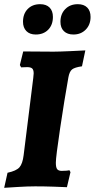

<svg xmlns="http://www.w3.org/2000/svg" viewBox="-24 -891 453 918"><path d="M243 -113Q243 -90 249.5 -82Q256 -74 271 -74Q286 -74 295.5 -75Q305 -76 308 -77L313 -68L296 4Q278 3 232 1.5Q186 0 144 0Q108 0 59.5 3Q11 6 -4 7L12 -65Q54 -74 69 -91Q84 -108 89 -149L135 -518Q137 -536 137 -540Q137 -557 130 -563.5Q123 -570 106 -570L77 -569L71 -580L87 -645L232 -644Q258 -644 312 -646.5Q366 -649 384 -650L368 -574Q333 -569 320.5 -559Q308 -549 303 -521Q284 -415 263.5 -277.5Q243 -140 243 -113ZM86 -787Q86 -825 108.5 -848Q131 -871 168 -871Q197 -871 213 -855Q229 -839 229 -810Q229 -772 206.5 -749Q184 -726 147 -726Q118 -726 102 -742.5Q86 -759 86 -787ZM265 -787Q265 -824 288 -847.5Q311 -871 348 -871Q377 -871 393 -855Q409 -839 409 -810Q409 -773 386 -749.5Q363 -726 327 -726Q298 -726 281.5 -742Q265 -758 265 -787Z"/></svg>

Font: Alegreya SC ExtraBold
Style: Italic
Weight: 800
Italic angle: -7°
Designer: Juan Pablo del Peral
Foundry: Huerta Tipografica
Version: Version 2.007; ttfautohint (v1.6)